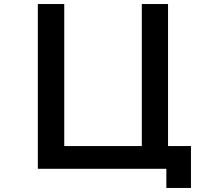

<svg xmlns="http://www.w3.org/2000/svg" viewBox="-20 -805 1040 944"><path d="M166 -785.2H295.9V-86.9H677.2V-785.2H806.2V-86.9H918.9V119.1H797.9V24.9H166Z"/></svg>

Font: BIZ UDPGothic
Style: Bold
Weight: 700
Designer: TypeBank Co., Ltd.
Foundry: Morisawa Inc.
Version: Version 1.051